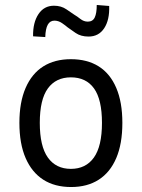

<svg xmlns="http://www.w3.org/2000/svg" viewBox="-20 -743 570 772"><path d="M266 9Q200 9 154 -20.5Q108 -50 83 -107.5Q58 -165 58 -249Q58 -332 83 -389.5Q108 -447 154 -476Q200 -505 265 -505Q331 -505 377 -476Q423 -447 447.5 -389.5Q472 -332 472 -249Q472 -165 447.5 -107.5Q423 -50 377 -20.5Q331 9 266 9ZM265 -64Q325 -64 357.5 -109.5Q390 -155 390 -249Q390 -343 358 -387.5Q326 -432 265 -432Q205 -432 172.5 -387.5Q140 -343 140 -249Q140 -155 172.5 -109.5Q205 -64 265 -64ZM162 -594 113 -597Q112 -652 134.5 -686Q157 -720 197 -720Q226 -720 247 -705.5Q268 -691 280 -683Q289 -678 303 -667Q317 -656 333 -656Q353 -656 361 -673Q369 -690 369 -723L419 -719Q421 -663 399 -629.5Q377 -596 336 -596Q305 -596 284 -610.5Q263 -625 252 -633Q244 -640 229.5 -650Q215 -660 199 -660Q181 -660 172 -643.5Q163 -627 162 -594Z"/></svg>

Font: Nunito Sans 7pt Condensed
Style: Regular
Weight: 400
Width: 3
Designer: Vernon Adams
Foundry: Vernon Adams
Version: Version 3.101;gftools[0.9.27]